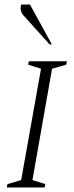

<svg xmlns="http://www.w3.org/2000/svg" viewBox="-20 -832 327 852"><path d="M10 0 13 -15 74 -33 162 -527 105 -545 108 -560H277L274 -545L211 -527L124 -33L181 -15L178 0ZM200 -635 83 -765Q66 -785 74 -812H113L210 -635Z"/></svg>

Font: Spectral SC ExtraLight
Style: Italic
Weight: 275
Italic angle: -10°
Designer: Jean-Baptiste Levee
Foundry: Production Type
Version: Version 2.001